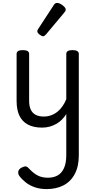

<svg xmlns="http://www.w3.org/2000/svg" viewBox="-20 -859 655 1318"><path d="M269 17Q211 17 172 -3.5Q133 -24 113.5 -64.5Q94 -105 94 -166V-489Q94 -502 104.5 -508.5Q115 -515 136 -515Q158 -515 169 -508.5Q180 -502 180 -489V-166Q180 -131 191 -107Q202 -83 224.5 -71Q247 -59 280 -59Q308 -59 332 -68Q356 -77 375.5 -93Q395 -109 410 -131Q425 -153 435 -178V-489Q435 -502 445.5 -508.5Q456 -515 478 -515Q499 -515 510 -508.5Q521 -502 521 -489V207Q521 283 493.5 335Q466 387 416.5 413Q367 439 300 439Q255 439 219 426.5Q183 414 156.5 393Q130 372 113 349Q103 335 105.5 318.5Q108 302 129 291Q147 282 157.5 283.5Q168 285 180 299Q210 331 239.5 346Q269 361 309 361Q348 361 376 345Q404 329 419.5 294.5Q435 260 435 205V-76Q422 -55 404.5 -37.5Q387 -20 365.5 -8Q344 4 320 10.5Q296 17 269 17ZM277 -610Q266 -610 251 -622Q236 -634 236 -644Q236 -647 237 -650Q238 -653 242 -660L349 -824Q354 -832 359.5 -835.5Q365 -839 373 -839Q383 -839 396.5 -831.5Q410 -824 420.5 -813.5Q431 -803 431 -794Q431 -787 428.5 -782.5Q426 -778 419 -770L296 -623Q284 -610 277 -610Z"/></svg>

Font: Playwrite DE Grund
Style: Regular
Weight: 400
Designer: Veronika Burian, José Scaglione
Foundry: TypeTogether
Version: Version 1.002